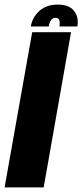

<svg xmlns="http://www.w3.org/2000/svg" viewBox="-47 -815 358 835"><path d="M-27 0 93 -675H262L143 0ZM204 -795Q253.5 -795 275 -767.8Q296.5 -740.5 289.5 -700H211.5Q218 -737.5 194.5 -737.5Q171 -737.5 165 -700H87Q94 -740.5 124.5 -767.8Q155 -795 204 -795Z"/></svg>

Font: Anybody Condensed ExtraBold
Style: Italic
Weight: 800
Width: 3
Italic angle: -10°
Designer: Tyler Finck
Foundry: Etcetera Type Company
Version: Version 1.010; ttfautohint (v1.8.3) -l 8 -r 50 -G 200 -x 14 